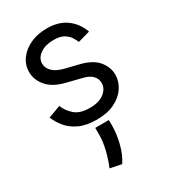

<svg xmlns="http://www.w3.org/2000/svg" viewBox="-203 -652 920 1040"><g transform="rotate(-30 257.0 -132.5)"><path d="M59.7 -394.9Q59.7 -439.6 85.8 -475.3Q111.9 -511 157.1 -531.8Q202.4 -552.6 259.9 -552.6Q333.5 -552.6 381.2 -517.8Q429 -483 450.3 -423.3L375 -402Q370 -414.1 359.2 -432.5Q348.4 -451 325.1 -465.6Q301.8 -480.1 259.9 -480.1Q209.9 -480.1 176.7 -457.2Q143.5 -434.3 143.5 -399.1Q143.5 -371.4 166.2 -349.3Q188.9 -327.1 235.8 -315.3L316.8 -295.5Q391.3 -277.3 424.4 -237.4Q457.4 -197.4 457.4 -150.6Q457.4 -109.4 433.6 -72.3Q409.8 -35.2 363.6 -11.9Q317.5 11.4 250 11.4Q184.7 11.4 141.3 -8.9Q98 -29.1 72.1 -60.7Q46.2 -92.3 32.7 -126.4L109.4 -154.8Q124.3 -117.5 156.1 -90Q187.9 -62.5 248.6 -62.5Q307.2 -62.5 339 -88.1Q370.7 -113.6 370.7 -147.7Q370.7 -174.4 352.6 -193.9Q334.5 -213.4 294 -223L203.1 -245.7Q129.6 -263.8 94.6 -304.9Q59.7 -345.9 59.7 -394.9ZM304 45.5V89.5Q302.9 136.4 288.9 191.6Q274.9 246.8 247.2 288.4L176.1 274.1Q194.2 231.5 206.5 181.5Q218.8 131.4 218.8 90.9V45.5Z"/></g></svg>

Font: Inter UI
Style: Regular
Weight: 400
Designer: Rasmus Andersson
Foundry: rsms
Version: Version 2.2